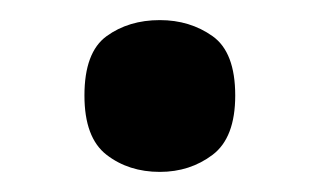

<svg xmlns="http://www.w3.org/2000/svg" viewBox="-20 -163 317 191"><path d="M139 8Q108 8 86 -9Q64 -26 64 -68Q64 -111 86 -127Q108 -143 139 -143Q169 -143 191.5 -127Q214 -111 214 -68Q214 -26 191.5 -9Q169 8 139 8Z"/></svg>

Font: Noto Serif Hebrew SemiBold
Style: Regular
Weight: 600
Version: Version 2.003